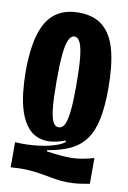

<svg xmlns="http://www.w3.org/2000/svg" viewBox="-91 -727 624 933"><g transform="rotate(10 221.0 -261.0)"><path d="M418 138Q372 147 338 149Q304 151 276 148Q248 145 222.5 140Q197 135 169 130.5Q141 126 106 124Q71 122 25 126V2Q56 4 85 3Q114 2 141.5 -1.5Q169 -5 192.5 -10.5Q216 -16 235 -23.5Q254 -31 267 -41V-49Q202 -25 157.5 -32.5Q113 -40 85 -71Q57 -102 42 -147.5Q27 -193 21.5 -245.5Q16 -298 16 -347Q16 -419 26 -479Q36 -539 59 -582Q82 -625 122 -648.5Q162 -672 222 -672Q297 -672 342 -633.5Q387 -595 406.5 -520Q426 -445 426 -333Q426 -245 413.5 -183.5Q401 -122 373 -82.5Q345 -43 299 -20.5Q253 2 185 13V19Q225 25 254.5 27.5Q284 30 309 29.5Q334 29 360 24.5Q386 20 418 11ZM220 -106Q239 -106 249.5 -127Q260 -148 265 -195Q270 -242 270 -318Q270 -404 265 -455.5Q260 -507 249 -530.5Q238 -554 221 -554Q204 -554 193 -531.5Q182 -509 177 -460Q172 -411 172 -329Q172 -248 176.5 -199Q181 -150 191.5 -128Q202 -106 220 -106Z"/></g></svg>

Font: Bricolage Grotesque 96pt ExtraBold Condensed
Style: Regular
Weight: 800
Width: 3
Version: Version 1.001;gftools[0.9.33.dev8+g029e19f]